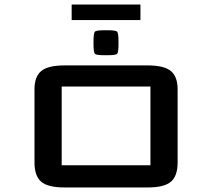

<svg xmlns="http://www.w3.org/2000/svg" viewBox="-20 -825 934 845"><path d="M761.7 -109.9Q761.7 -50.8 732.4 -25.4Q703.1 0 629.9 0H263.7Q190.4 0 161.1 -25.4Q131.8 -50.8 131.8 -109.9V-432.1Q131.8 -487.8 161.6 -512.5Q191.4 -537.1 263.7 -537.1H629.9Q702.1 -537.1 731.9 -512.5Q761.7 -487.8 761.7 -432.1ZM642.1 -444.3H251.5V-97.7H642.1ZM440.4 -582Q403.8 -582 397.7 -588.1Q391.6 -594.2 391.6 -630.9V-643.1Q391.6 -679.7 397.7 -685.8Q403.8 -691.9 440.4 -691.9H452.6Q489.3 -691.9 495.4 -685.8Q501.5 -679.7 501.5 -643.1V-630.9Q501.5 -594.2 495.4 -588.1Q489.3 -582 452.6 -582ZM598.1 -736.8H295.4V-805.2H598.1Z"/></svg>

Font: Squarish Sans CT
Style: Regular
Weight: 400
Version: Version 0.9